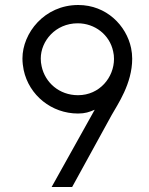

<svg xmlns="http://www.w3.org/2000/svg" viewBox="-20 -748 595 768"><path d="M143.1 -514.2C143.1 -583 201.2 -654.8 291 -654.8C358.9 -654.8 418.5 -609.4 432.6 -542.5C435.1 -532.7 436 -522.5 436 -512.2C436 -439 378.9 -367.2 292 -367.2C216.8 -367.2 160.2 -418 146.5 -482.9C144 -493.2 143.1 -503.4 143.1 -514.2ZM358.9 -309.1 186.5 0H268.6L426.8 -288.1C450.2 -330.1 508.8 -413.1 508.8 -513.2C508.8 -527.3 507.3 -541.5 504.4 -555.7C485.4 -646 405.8 -728 293 -728C157.2 -728 69.8 -615.2 69.8 -514.2C69.8 -498 71.8 -482.4 74.7 -467.8C96.2 -366.7 186.5 -293.9 292 -293.9C320.8 -293.9 336.9 -299.8 358.9 -309.1Z"/></svg>

Font: Tuffy
Style: Regular
Weight: 500
Designer: Thatcher Ulrich, Karoly Barta and Michael Everson
Version: Version 001.270